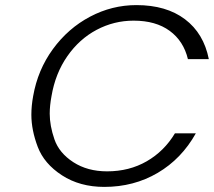

<svg xmlns="http://www.w3.org/2000/svg" viewBox="-20 -727 839 753"><path d="M110 -350Q128 -453 187.5 -534.5Q247 -616 333 -661.5Q419 -707 515 -707Q632 -707 705.5 -651.5Q779 -596 799 -495H717Q700 -566 645.5 -606Q591 -646 504 -646Q427 -646 359 -610Q291 -574 244 -506.5Q197 -439 182 -350Q175 -313 175 -281Q175 -234 193.5 -180.5Q212 -127 267.5 -91Q323 -55 400 -55Q487 -55 555.5 -94.5Q624 -134 666 -204H748Q692 -104 598.5 -49Q505 6 389 6Q293 6 223 -39.5Q153 -85 128 -151Q103 -217 103 -277Q103 -312 110 -350Z"/></svg>

Font: Fz Poppins Light
Style: Italic
Weight: 300
Italic angle: -10°
Designer: Ninad Kale (Devanagari), Jonny Pinhorn (Latin)
Foundry: Indian Type Foundry
Version: Vit hóa bi Vntype.Com & FontZin.Com